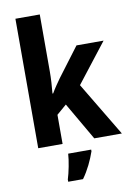

<svg xmlns="http://www.w3.org/2000/svg" viewBox="-104 -824 768 1110"><g transform="rotate(-10 280.0 -269.5)"><path d="M210 -425V-760H67V0H210V-171L268 -221L396 0H558L368 -317L547 -547H388L260 -377C244 -355 220 -320 207 -297H203C207 -336 210 -386 210 -425ZM367 71V61H232C230 101 216 171 204 208V221H291C325 174 350 120 367 71Z"/></g></svg>

Font: Noto Sans Devanagari SemiCondensed
Style: Bold
Weight: 700
Width: 4
Designer: Jelle Bosma - Monotype Design Team
Foundry: Monotype Imaging Inc.
Version: Version 2.004